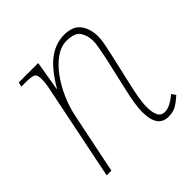

<svg xmlns="http://www.w3.org/2000/svg" viewBox="-150 -669 805 805"><g transform="rotate(-45 253.0 -266.5)"><path d="M406 10Q342 10 342 -83Q342 -106 347 -136Q352 -166 360 -200L390 -332Q392 -339 396 -359Q400 -379 404 -401.5Q408 -424 408 -438Q408 -469 393 -493.5Q378 -518 328 -518Q296 -518 265 -496.5Q234 -475 207 -438.5Q180 -402 160.5 -357.5Q141 -313 132 -268L77 0H49L137 -432Q139 -441 140.5 -453.5Q142 -466 142 -479Q142 -503 131.5 -509.5Q121 -516 81 -516H59L64 -536H179L157 -405H159Q203 -480 246.5 -511.5Q290 -543 339 -543Q392 -543 414 -512Q436 -481 436 -438Q436 -415 429.5 -385.5Q423 -356 418 -332L388 -200Q381 -171 375.5 -139Q370 -107 370 -83Q370 -52 379 -33.5Q388 -15 410 -15Q440 -15 481 -50L494 -32Q473 -13 454 -1.5Q435 10 406 10Z"/></g></svg>

Font: Noto Serif Thin
Style: Italic
Weight: 100
Italic angle: -12°
Designer: Monotype Design Team
Foundry: Monotype Imaging Inc.
Version: Version 2.014; ttfautohint (v1.8.4.7-5d5b)